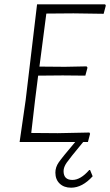

<svg xmlns="http://www.w3.org/2000/svg" viewBox="-20 -659 511 891"><path d="M310 212Q277 212 257 193Q237 174 237 142Q237 117 252.5 94.5Q268 72 329 0H71L99 -194L152 -639H468L471 -633L461 -595L321 -597L195 -596L163 -350L281 -349L382 -351L386 -345L376 -308L271 -309L157 -308L143 -197L125 -42L248 -41L395 -44L398 -38L388 0H366Q303 76 289 96.5Q275 117 275 135Q275 176 316 176Q354 176 394 130H398L410 159Q362 212 310 212Z"/></svg>

Font: Alegreya Sans SC Light
Style: Italic
Weight: 300
Italic angle: -7°
Designer: Juan Pablo del Peral
Foundry: Huerta Tipografica
Version: Version 2.007